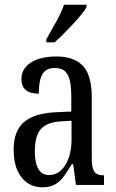

<svg xmlns="http://www.w3.org/2000/svg" viewBox="-20 -786 494 816"><path d="M159 10Q125 10 98 -7.5Q71 -25 54.5 -60.5Q38 -96 38 -150Q38 -230 82.5 -267.5Q127 -305 218 -309L283 -312V-373Q283 -411 278 -438.5Q273 -466 258 -481.5Q243 -497 213 -497Q185 -497 170.5 -483.5Q156 -470 150.5 -445.5Q145 -421 145 -388Q108 -388 89.5 -403.5Q71 -419 71 -450Q71 -480 89.5 -501.5Q108 -523 141.5 -534.5Q175 -546 220 -546Q294 -546 332 -506.5Q370 -467 370 -372V-113Q370 -85 375 -69.5Q380 -54 390.5 -47.5Q401 -41 419 -41H422V0H303L291 -88H285Q268 -60 252 -37.5Q236 -15 214.5 -2.5Q193 10 159 10ZM187 -42Q217 -42 238.5 -61.5Q260 -81 272 -115Q284 -149 284 -191V-273L238 -270Q197 -268 172.5 -253Q148 -238 138 -211Q128 -184 128 -144Q128 -113 134 -90Q140 -67 153.5 -54.5Q167 -42 187 -42ZM177 -619Q191 -645 205.5 -670Q220 -695 232.5 -719.5Q245 -744 252 -766H348V-756Q341 -743 325.5 -724Q310 -705 290.5 -684Q271 -663 250.5 -642.5Q230 -622 212 -606H177Z"/></svg>

Font: Noto Serif Khmer ExtraCondensed
Style: Regular
Weight: 400
Width: 2
Designer: Danh Hong and the Monotype Design Team
Foundry: Monotype Imaging Inc.
Version: Version 2.004